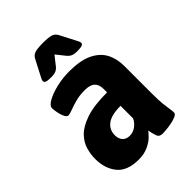

<svg xmlns="http://www.w3.org/2000/svg" viewBox="-211 -819 927 927"><g transform="rotate(-45 252.5 -355.0)"><path d="M182 8Q105 8 70 -34.5Q35 -77 35 -144Q35 -173 44 -205.5Q53 -238 80 -266Q107 -294 160.5 -312Q214 -330 303 -330V-353Q303 -384 286.5 -399Q270 -414 234 -414Q198 -414 169.5 -406Q141 -398 121.5 -390.5Q102 -383 93 -383Q83 -383 75.5 -398.5Q68 -414 64.5 -433.5Q61 -453 61 -464Q61 -480 88.5 -495.5Q116 -511 158.5 -521Q201 -531 245 -531Q321 -531 366.5 -509Q412 -487 432 -449Q452 -411 452 -361V-175Q452 -127 455 -100Q458 -73 460.5 -58.5Q463 -44 463 -33Q463 -23 449 -16.5Q435 -10 415 -6Q395 -2 377.5 -0.5Q360 1 352 1Q330 1 324 -16.5Q318 -34 313 -59Q307 -50 291 -34Q275 -18 247.5 -5Q220 8 182 8ZM233 -104Q255 -104 274 -117.5Q293 -131 303 -152V-238Q240 -238 211.5 -216Q183 -194 183 -157Q183 -134 195.5 -119Q208 -104 233 -104ZM163 -572Q139 -572 130.5 -576Q122 -580 122 -587Q122 -592 124.5 -598Q127 -604 133 -615L172 -690Q180 -706 196.5 -712Q213 -718 253 -718Q293 -718 309.5 -712Q326 -706 334 -690L373 -615Q379 -604 381.5 -598Q384 -592 384 -587Q384 -580 375.5 -576Q367 -572 343 -572Q319 -572 307 -578.5Q295 -585 284 -600L253 -639L222 -600Q212 -585 199.5 -578.5Q187 -572 163 -572Z"/></g></svg>

Font: Asap Semi Condensed
Style: Bold
Weight: 700
Width: 4
Designer: Pablo Cosgaya
Foundry: Omnibus-Type
Version: Version 3.001; ttfautohint (v1.8.4.7-5d5b)